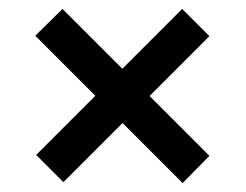

<svg xmlns="http://www.w3.org/2000/svg" viewBox="-20 -445 550 430"><path d="M389 -35 59 -365 120 -425 449 -96ZM122 -37 61 -98 388 -425 449 -364Z"/></svg>

Font: Ysabeau
Style: Bold
Weight: 700
Designer: Christian Thalmann (Catharsis Fonts)
Version: Version 2.000;gftools[0.9.27.dev2+g8671c4b]